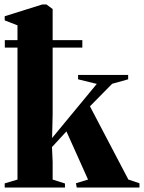

<svg xmlns="http://www.w3.org/2000/svg" viewBox="-20 -837 642 857"><path d="M1 0V-18.5L58 -35.5V-724L1 -746V-764.5L168.5 -817H187.5L215 -796.5V-326.5L212.5 -221L412 -462.5L328.5 -483V-502.5H552V-483L480.5 -463L381.5 -362.5L553 -35.5L602.5 -19V0H322.5L319 -19L373 -35.5L276.5 -250.5L212 -180.5L215 -115V-35.5L270 -18V0ZM1.5 -658H347.5V-624.5H1.5Z"/></svg>

Font: Merriweather 144pt ExtraBold
Style: Regular
Weight: 800
Version: Version 2.100